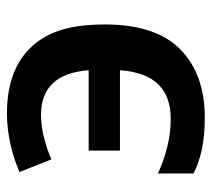

<svg xmlns="http://www.w3.org/2000/svg" viewBox="-48 -544 602 545"><g transform="rotate(-90 252.5 -271.0)"><path d="M191.9 9.8C273.4 9.8 337.9 -13.2 385.3 -59.6C432.6 -106 456.1 -177.7 456.1 -274.9C456.1 -344.2 445.3 -398.9 423.3 -439.5C379.4 -520 300.3 -551.8 203.1 -551.8C138.7 -551.8 78.1 -534.2 37.1 -516.1L73.2 -425.8C108.9 -440.9 154.8 -455.1 199.2 -455.1C276.9 -455.1 319.3 -410.2 326.2 -319.8H98.1V-231H326.2C318.8 -129.4 269.5 -86.9 187 -86.9C129.9 -86.9 78.1 -103 33.2 -123V-22C76.7 -0.5 125.5 9.8 191.9 9.8Z"/></g></svg>

Font: Noto Reveo Sans
Style: Regular
Weight: 600
Designer: Monotype Design Team
Foundry: Monotype Imaging Inc.
Version: Version 2.007